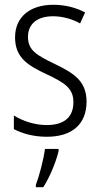

<svg xmlns="http://www.w3.org/2000/svg" viewBox="-20 -562 419 803"><path d="M342 -137C342 -226 284 -258 208 -295C134 -331 97 -351 97 -408C97 -463 137 -494 202 -494C242 -494 283 -482 315 -464L336 -510C298 -530 253 -542 203 -542C103 -542 43 -489 43 -406C43 -320 97 -288 176 -251C250 -216 287 -193 287 -135C287 -75 252 -39 175 -39C125 -39 75 -56 38 -79V-22C70 -5 117 10 176 10C283 10 342 -44 342 -137ZM225 61H168C163 103 143 178 130 211V221H161C189 177 214 116 225 70Z"/></svg>

Font: Noto Sans Display SemiCondensed Light
Style: Regular
Weight: 300
Width: 4
Designer: Monotype Design Team
Foundry: Monotype Imaging Inc.
Version: Version 1.900